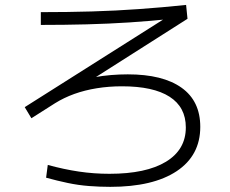

<svg xmlns="http://www.w3.org/2000/svg" viewBox="-20 -763 920 768"><path d="M164.4 -52.2 171.1 -103.3Q235.6 -85.6 295.6 -76.7Q355.6 -67.8 417.8 -67.8Q564.4 -67.8 643.9 -116.1Q723.3 -164.4 723.3 -253.3Q723.3 -334.4 658.3 -376.1Q593.3 -417.8 467.8 -417.8Q415.6 -417.8 367.2 -410Q318.9 -402.2 277.2 -387.2Q235.6 -372.2 200 -350L105.6 -290L78.9 -334.4L665.6 -705.6L668.9 -687.8Q582.2 -678.9 497.8 -673.3Q413.3 -667.8 326.1 -665.6Q238.9 -663.3 143.3 -663.3V-714.4Q251.1 -714.4 347.2 -717.2Q443.3 -720 536.1 -726.7Q628.9 -733.3 724.4 -743.3L730 -687.8L260 -388.9L240 -420Q263.3 -430 293.3 -438.9Q323.3 -447.8 356.7 -453.9Q390 -460 423.9 -462.8Q457.8 -465.6 491.1 -465.6Q631.1 -465.6 706.1 -412.2Q781.1 -358.9 781.1 -255.6Q781.1 -141.1 686.7 -78.3Q592.2 -15.6 421.1 -15.6Q378.9 -15.6 336.1 -18.9Q293.3 -22.2 251.1 -31.1Q208.9 -40 164.4 -52.2Z"/></svg>

Font: Paperlogy 3 Light
Style: Regular
Weight: 300
Designer: redesigned by Lee Juim, glyphs from Gmarket Sans & Montserrat
Foundry: PT&
Version: Version 1.001